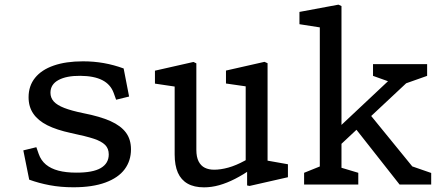

<svg xmlns="http://www.w3.org/2000/svg" viewBox="-20 -793 1900 825"><path d="M105.5 -21 80.2 -146.8 136.2 -160.5 146.2 -131.8Q156 -103.7 177.3 -86Q198.7 -68.3 230.9 -59.8Q263.2 -51.3 306.7 -51.2Q378.7 -50.8 413 -70.9Q447.3 -91 447.3 -129.5Q447.3 -155 431.5 -170.5Q415.7 -186 383.3 -196.8Q351 -207.5 284.7 -221.5Q223.3 -234.7 183.3 -254.8Q143.3 -275 123.1 -304.7Q102.8 -334.3 102.8 -375.2Q102.8 -424 130.7 -458.6Q158.5 -493.2 210.9 -511.3Q263.3 -529.5 336.5 -529.5Q383.2 -529.5 426.1 -521.9Q469 -514.3 511.3 -498.8L534.7 -378.2L479 -364.5L468.5 -393.5Q455.3 -430.2 419.8 -448.5Q384.3 -466.8 324.8 -467.2Q265.8 -467.7 231.3 -449.1Q196.8 -430.5 196.8 -394.5Q196.8 -372.7 211.2 -356.8Q225.7 -341 256.1 -329.2Q286.5 -317.3 337.7 -306.8Q410.5 -292.5 454.8 -272.6Q499.2 -252.7 521 -223.4Q542.8 -194.2 542.8 -151.3Q542.8 -102.3 515.7 -65.8Q488.5 -29.2 433.2 -8.8Q377.8 11.7 295.5 11.7Q240.7 11.7 194 2.9Q147.3 -5.8 105.5 -21Z M730.5 -129.5V-449.7L756.8 -417.2L645.8 -433.7V-489.3L811.3 -526.8L823.7 -520.8V-149Q823.7 -118.5 833.4 -99.5Q843.2 -80.5 860.1 -72.2Q877 -63.8 900.3 -63.8Q928 -63.8 960.8 -72.8Q993.7 -81.8 1032 -102.7Q1045 -109.3 1063.8 -121.8V-68.8Q1024.8 -42.3 990.1 -24.5Q955.3 -6.7 922.1 2.7Q888.8 12 856.8 12Q814.2 12 786.1 -4Q758 -20 744.2 -51.2Q730.5 -82.5 730.5 -129.5ZM1041.8 -72.2 1035.7 -84V-445.5L1057.8 -418.8L951 -434.2V-489.8L1116.5 -527.3L1129.7 -521.3V-80.2L1107.3 -106.7L1217.2 -87.2V-31.5L1052.2 6L1041.8 3.8Z M1286.7 -50.5 1374.2 -85.8 1354.2 -47.2V-703.3L1380.2 -671.3L1266.7 -689V-741.8L1434.2 -773L1447.3 -767V-44.3L1425 -78.8L1519.5 -50.5V0H1286.7ZM1503.5 -245.8 1564.7 -307.2 1771.7 -53.2 1710.5 -92.2 1832.8 -49.8V0H1697ZM1432.8 -242.7 1682.5 -477.2 1673.8 -434.5 1582.8 -467V-517.5H1815.3V-467L1693.7 -424L1770.2 -477.2L1432.8 -161.5Z"/></svg>

Font: Monaspace Xenon Var ExtraLight
Style: Regular
Weight: 200
Designer: Riley Cran and the Lettermatic Team
Version: Version 1.200 (Monaspace Xenon Var)